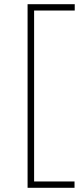

<svg xmlns="http://www.w3.org/2000/svg" viewBox="-20 -780 385 912"><path d="M111 112Q111 51 111 -5Q111 -61 111 -126V-522Q111 -587.5 111 -643.5Q111 -699.5 111 -760H335V-730Q301.5 -730 263 -730Q224.5 -730 172 -730H126L142 -757Q142 -696.5 142 -640.5Q142 -584.5 142 -519V-130Q142 -65 142 -9Q142 47 142 108L126 82H175Q218.5 82 258 82Q297.5 82 334 82V112Z"/></svg>

Font: Commissioner Thin Thin
Style: Regular
Weight: 250
Version: Version 1.000